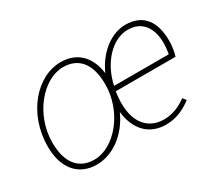

<svg xmlns="http://www.w3.org/2000/svg" viewBox="-98 -690 1019 901"><g transform="rotate(-30 412.0 -239.0)"><path d="M204 12C292 12 376 -50 420 -148C432 -44 492 12 580 12C638 12 684 -12 720 -40L706 -58C670 -32 632 -14 582 -14C496 -14 427 -82 452 -242H776C782 -262 788 -290 788 -322C788 -420 748 -490 646 -490C572 -490 494 -434 452 -340C440 -436 382 -490 296 -490C166 -490 46 -354 46 -176C46 -56 108 12 204 12ZM206 -14C122 -14 74 -72 74 -182C74 -334 186 -464 294 -464C378 -464 426 -406 426 -296C426 -144 314 -14 206 -14ZM458 -268C482 -382 562 -464 644 -464C730 -464 760 -396 760 -328C760 -306 758 -288 754 -268Z"/></g></svg>

Font: Source Sans Pro ExtraLight
Style: Italic
Weight: 200
Italic angle: -11°
Designer: Paul D. Hunt
Foundry: Adobe Systems Incorporated
Version: Version 3.006;hotconv 1.0.111;makeotfexe 2.5.65597